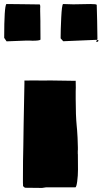

<svg xmlns="http://www.w3.org/2000/svg" viewBox="-82 -905 501 940"><path d="M298.8 -152.8 299.3 -148.4 299.8 -75.2Q299.8 -44.4 295.9 -16.1Q292 12.2 286.6 12.2H143.1L124 15.1Q94.7 15.1 40 14.2L30.8 6.3V0L30.3 -10.3V-32.2Q30.3 -121.6 32.2 -191.9L33.7 -296.4L37.6 -497.1V-510.7L101.1 -511.2L110.4 -510.7H143.6L155.8 -511.2L285.2 -509.3Q287.1 -509.8 287.8 -509.8Q288.6 -509.8 288.6 -507.3L289.1 -476.6L288.6 -458V-420.9Q288.6 -338.4 293.5 -289.1L295.4 -268.6Q298.3 -233.9 299.3 -183.1V-169.9Q299.3 -169.4 298.8 -168ZM277.3 -883.8 360.4 -885.3Q390.1 -885.3 391.6 -881.3Q394 -807.1 395 -714.4Q393.6 -711.4 393.6 -709.5L390.1 -710L227.5 -703.1L214.8 -717.3Q214.8 -758.8 217.8 -819.1Q220.7 -879.4 226.6 -885.3Q253.4 -883.8 277.3 -883.8ZM214.8 -716.8V-717.3ZM393.1 -709 399.9 -708.5Q399.9 -700.2 393.1 -700.2Q390.1 -700.2 388.2 -702.1ZM114.7 -850.1 115.7 -802.2V-787.1Q115.7 -733.9 116.2 -710.9Q111.3 -705.6 76.7 -705.6L66.4 -706.1H41.5L-49.8 -702.6Q-60.1 -717.8 -61.5 -719.7Q-61.5 -873 -50.8 -885.3Q-33.2 -884.8 23.7 -884.5Q80.6 -884.3 111.8 -883.3Q115.2 -882.3 115.2 -871.1L114.7 -865.7Z"/></svg>

Font: Bowlby One
Style: Regular
Weight: 400
Designer: vernon adams
Foundry: vernon adams
Version: Version 1.000